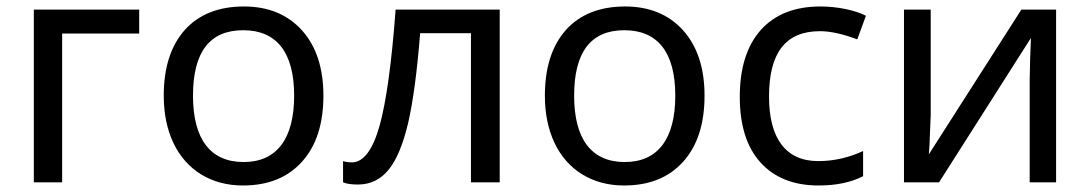

<svg xmlns="http://www.w3.org/2000/svg" viewBox="-20 -566 3384 596"><path d="M412.1 -536.1H85V0H172.9V-461.9H412.1Z M983.9 -269C983.9 -354.5 961.9 -421.9 917.5 -471.7C873 -521 813 -545.9 737.3 -545.9C658.7 -545.9 597.2 -521.5 553.7 -473.1C510.3 -424.3 488.3 -356.4 488.3 -269C488.3 -212.9 498.5 -164.1 518.6 -121.6C559.1 -37.1 636.7 9.8 733.9 9.8C812 9.8 873 -14.6 917.5 -64C961.9 -113.3 983.9 -181.6 983.9 -269ZM579.1 -269C579.1 -404.3 630.9 -472.2 734.9 -472.2C838.4 -472.2 893.1 -403.8 893.1 -269C893.1 -134.3 838.4 -63 736.3 -63C632.8 -63 579.1 -134.3 579.1 -269Z M1531.2 -536.1H1208C1195.8 -371.1 1179.2 -251 1158.2 -175.3C1136.7 -99.6 1107.9 -62 1072.3 -62C1061 -62 1051.8 -63.5 1044.9 -65.9V0C1054.7 4.4 1070.3 6.8 1091.3 6.8C1129.9 6.8 1162.1 -8.8 1187 -40C1211.9 -70.8 1231.9 -120.1 1247.6 -187C1262.7 -253.9 1274.9 -345.7 1284.2 -462.9H1441.9V0H1531.2Z M2167 -269C2167 -354.5 2145 -421.9 2100.6 -471.7C2056.2 -521 1996.1 -545.9 1920.4 -545.9C1841.8 -545.9 1780.3 -521.5 1736.8 -473.1C1693.4 -424.3 1671.4 -356.4 1671.4 -269C1671.4 -212.9 1681.6 -164.1 1701.7 -121.6C1742.2 -37.1 1819.8 9.8 1917 9.8C1995.1 9.8 2056.2 -14.6 2100.6 -64C2145 -113.3 2167 -181.6 2167 -269ZM1762.2 -269C1762.2 -404.3 1814 -472.2 1918 -472.2C2021.5 -472.2 2076.2 -403.8 2076.2 -269C2076.2 -134.3 2021.5 -63 1919.4 -63C1815.9 -63 1762.2 -134.3 1762.2 -269Z M2521 9.8C2576.2 9.8 2622.1 0 2659.2 -19V-97.2C2613.8 -76.2 2567.4 -65.9 2520 -65.9C2418.9 -65.9 2367.2 -136.7 2367.2 -266.1C2367.2 -400.9 2417.5 -469.2 2525.4 -469.2C2557.1 -469.2 2595.7 -460.9 2641.1 -443.8L2668 -517.1C2634.8 -534.2 2579.6 -545.9 2527.3 -545.9C2446.8 -545.9 2385.3 -521.5 2341.8 -473.1C2298.3 -424.3 2276.4 -355 2276.4 -265.1C2276.4 -176.8 2297.9 -108.9 2340.8 -61.5C2383.8 -14.2 2443.8 9.8 2521 9.8Z M2786.1 -536.1V0H2895L3180.2 -448.2L3177.7 -383.8L3176.3 -315.9V0H3258.3V-536.1H3150.4L2863.3 -86.9L2865.2 -114.3L2869.1 -209V-536.1Z"/></svg>

Font: Noto Reveo Sans
Style: Regular
Weight: 400
Designer: Monotype Design team
Foundry: Monotype Imaging Inc.
Version: Version 1.04